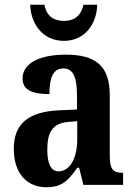

<svg xmlns="http://www.w3.org/2000/svg" viewBox="-20 -778 566 808"><path d="M249 -606C341 -606 388 -683 389 -758H331C321 -710 291 -690 249 -690C206 -690 176 -710 167 -758H107C109 -683 156 -606 249 -606ZM175 10C241 10 267 -18 305 -72H313L331 0H498V-51H495C455 -51 442 -67 442 -122V-377C442 -503 380 -548 257 -548C155 -548 75 -516 75 -448C75 -401 112 -382 188 -382C188 -449 203 -490 246 -490C291 -490 304 -448 304 -374V-317L233 -314C103 -309 38 -260 38 -152C38 -42 99 10 175 10ZM226 -57C194 -57 179 -90 179 -148C179 -222 201 -259 268 -265L305 -268V-191C305 -112 274 -57 226 -57Z"/></svg>

Font: Noto Serif Condensed
Style: Bold
Weight: 700
Width: 3
Designer: Monotype Design Team
Foundry: Monotype Imaging Inc.
Version: Version 2.015